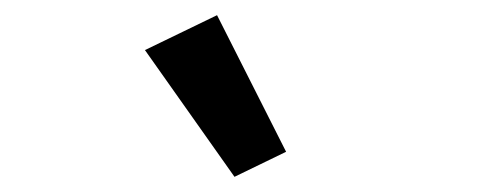

<svg xmlns="http://www.w3.org/2000/svg" viewBox="-20 -815 640 253"><path d="M171 -749 266 -795 357 -615 289 -582Z"/></svg>

Font: IBM Plex Sans Hebrew Medm
Style: Regular
Weight: 500
Designer: Mike Abbink, Paul van der Laan, Pieter van Rosmalen, Yanek Iontef
Foundry: Bold Monday
Version: Version 1.3